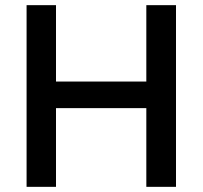

<svg xmlns="http://www.w3.org/2000/svg" viewBox="-20 -724 785 744"><path d="M547 -408V-704H662V0H547V-305H197V0H83V-704H197V-408Z"/></svg>

Font: CBA Beacon Sans Bold
Style: Regular
Weight: 700
Designer: Wei Huang
Foundry: Wei Huang
Version: Version 1.002